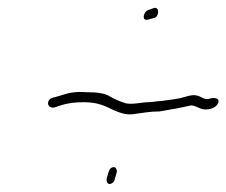

<svg xmlns="http://www.w3.org/2000/svg" viewBox="-20 -566 565 479"><path d="M111 -322C94 -317 97 -294 116 -298L131 -303C150 -309 166 -311 190 -311C226 -311 245 -300 264 -291C278 -285 293 -279 311 -281C335 -284 353 -288 378 -288C402 -292 431 -297 456 -303H457C466 -303 479 -295 484 -294C499 -290 517 -297 522 -305C532 -320 517 -324 503 -320C495 -316 485 -322 481 -324C468 -331 457 -329 440 -324C422 -318 400 -317 383 -314H382C371 -314 361 -311 350 -311C334 -311 313 -305 295 -308C281 -312 267 -318 255 -325C242 -333 224 -336 196 -336C169 -338 152 -335 129 -327ZM246 -120C245 -114 248 -107 253 -107C259 -107 265 -112 266 -118L271 -135C273 -142 269 -149 264 -149C257 -149 253 -144 251 -137ZM350 -541C338 -537 332 -513 349 -517L364 -521C377 -523 379 -550 364 -546ZM440 -324H439Z"/></svg>

Font: Stray Cat
Style: LtCnObl
Weight: 300
Version: Version 1.0